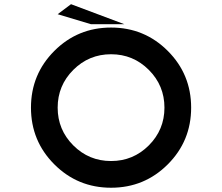

<svg xmlns="http://www.w3.org/2000/svg" viewBox="-20 -879 1040 899"><path d="M500 -125Q603.5 -125 676.8 -198.2Q750 -271.5 750 -375Q750 -478.5 676.8 -551.8Q603.5 -625 500 -625Q396.5 -625 323.2 -551.8Q250 -478.5 250 -375Q250 -271.5 323.2 -198.2Q396.5 -125 500 -125ZM500 0Q343.8 0 234.4 -109.4Q125 -218.8 125 -375Q125 -531.2 234.4 -640.6Q343.8 -750 500 -750Q656.2 -750 765.6 -640.6Q875 -531.2 875 -375Q875 -218.8 765.6 -109.4Q656.2 0 500 0ZM562.5 -765.6H406.2L250 -812.5L312.5 -859.4Z"/></svg>

Font: Xanmono
Style: Regular
Weight: 400
Designer: GGBotNet
Foundry: GGBotNet
Version: 1.00